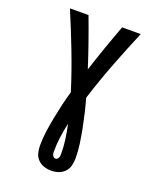

<svg xmlns="http://www.w3.org/2000/svg" viewBox="-171 -834 943 1157"><g transform="rotate(20 300.0 -256.0)"><path d="M300 223Q276 223 253.5 215.5Q231 208 214.5 191Q198 174 192 150.5Q186 127 186 104Q186 57 192.5 11Q199 -35 208 -81Q217 -127 227.5 -172Q238 -217 251 -262Q213 -383 167.5 -501Q122 -619 73 -735H192Q221 -658 248 -581Q275 -504 300 -426Q325 -504 352 -581Q379 -658 408 -735H527Q478 -619 432.5 -501Q387 -383 349 -262Q362 -217 372.5 -172Q383 -127 392 -81Q401 -35 407.5 11Q414 57 414 104Q414 127 408 150.5Q402 174 385.5 191Q369 208 346.5 215.5Q324 223 300 223ZM300 146Q307 146 312 141.5Q317 137 319.5 131Q322 125 322.5 118.5Q323 112 323 105Q323 59 316.5 13.5Q310 -32 300 -78Q290 -32 283.5 13.5Q277 59 277 105Q277 112 277.5 118.5Q278 125 280.5 131Q283 137 288 141.5Q293 146 300 146Z"/></g></svg>

Font: R Plex Mono
Style: Bold
Weight: 700
Monospace: yes
Designer: Belleve Invis
Foundry: Belleve Invis
Version: Version 31.8.0